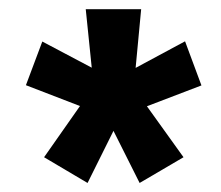

<svg xmlns="http://www.w3.org/2000/svg" viewBox="-20 -822 486 423"><path d="M77.1 -475.6 156.2 -588.4 37.1 -634.3 73.2 -730.5 182.1 -672.9 168.9 -801.8H291L278.8 -672.4L387.7 -731L423.8 -633.8L303.7 -587.9L384.3 -475.6L287.6 -418.9L230 -533.7L172.9 -418.9Z"/></svg>

Font: Oswald-Bold
Style: Bold
Weight: 700
Designer: vernon adams
Foundry: vernon adams
Version: Version 2.002; ttfautohint (v0.92.18-e454-dirty) -l 8 -r 50 